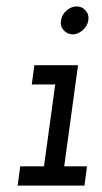

<svg xmlns="http://www.w3.org/2000/svg" viewBox="-20 -578 318 598"><path d="M43 -60H117L152 -315H79L87 -375H223L180 -60H251L243 0H35ZM170 -514Q173 -533 187.5 -545.5Q202 -558 219 -558Q235 -558 246.5 -545.5Q258 -533 255 -514Q252 -496 237 -483.5Q222 -471 207 -471Q190 -471 178.5 -483.5Q167 -496 170 -514Z"/></svg>

Font: Josefin Slab SemiBold
Style: Italic
Weight: 600
Italic angle: -12°
Designer: Santiago Orozco
Foundry: Typemade
Version: Version 2.000